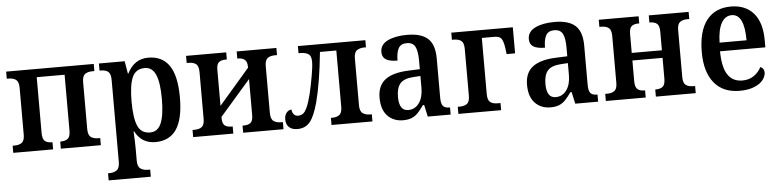

<svg xmlns="http://www.w3.org/2000/svg" viewBox="-46 -787 5136 1262"><g transform="rotate(-5 2522.0 -156.0)"><path d="M18 -47H29Q62 -47 79.5 -60.5Q97 -74 97 -113V-422Q97 -461 79.5 -475Q62 -489 29 -489H18V-536H596V-489H584Q551 -489 533.5 -475.5Q516 -462 516 -423V-113Q516 -74 534 -60.5Q552 -47 584 -47H596V0H332V-47H335Q366 -47 382.5 -60.5Q399 -74 399 -113V-482H215V-113Q215 -74 231 -60.5Q247 -47 278 -47H281V0H18Z M627 188H636Q666 188 685 174Q704 160 704 119V-420Q704 -461 687.5 -475Q671 -489 639 -489H630V-536H800L814 -453H817Q863 -546 956 -546Q1048 -546 1094.5 -478Q1141 -410 1141 -268Q1141 -125 1094.5 -57Q1048 11 955 11Q865 11 822 -71H818Q822 -3 822 43V122Q822 161 841 174.5Q860 188 890 188H905V235H627ZM1022 -269Q1022 -375 999.5 -427.5Q977 -480 927 -480Q868 -480 845 -428.5Q822 -377 822 -269Q822 -158 845 -106.5Q868 -55 926 -55Q977 -55 999.5 -108Q1022 -161 1022 -269Z M1205 -47H1216Q1249 -47 1266.5 -60.5Q1284 -74 1284 -114V-421Q1284 -462 1266.5 -475.5Q1249 -489 1216 -489H1205V-536H1470V-489H1462Q1433 -489 1417.5 -476.5Q1402 -464 1402 -428V-189L1604 -423V-429Q1604 -463 1588 -476Q1572 -489 1544 -489H1539V-536H1801V-489H1789Q1756 -489 1738.5 -475.5Q1721 -462 1721 -422V-116Q1721 -75 1739 -61Q1757 -47 1789 -47H1801V0H1535V-47H1544Q1573 -47 1588.5 -60Q1604 -73 1604 -110V-348L1402 -116V-108Q1402 -72 1417.5 -59.5Q1433 -47 1462 -47H1470V0H1205Z M1818 -63Q1818 -91 1832 -107.5Q1846 -124 1865 -124Q1865 -107 1875.5 -93.5Q1886 -80 1904 -80Q1922 -80 1936 -89Q1950 -98 1964 -128Q1978 -158 1993 -218Q2005 -270 2016 -331.5Q2027 -393 2027 -427Q2027 -464 2008 -476.5Q1989 -489 1954 -489H1943V-536H2388V-489H2377Q2347 -489 2328 -475.5Q2309 -462 2309 -423V-113Q2309 -74 2328 -60.5Q2347 -47 2377 -47H2388V0H2118V-47H2127Q2156 -47 2174 -60.5Q2192 -74 2192 -113V-485H2084Q2064 -283 2030 -155Q2005 -64 1974.5 -28.5Q1944 7 1893 7Q1857 7 1837.5 -11.5Q1818 -30 1818 -63Z M2448 -151Q2448 -230 2498.5 -269Q2549 -308 2653 -312L2728 -315V-373Q2728 -433 2713 -463Q2698 -493 2657 -493Q2618 -493 2602.5 -465Q2587 -437 2587 -384Q2536 -384 2511 -399.5Q2486 -415 2486 -449Q2486 -498 2535.5 -522.5Q2585 -547 2664 -547Q2757 -547 2801 -507Q2845 -467 2845 -375V-118Q2845 -77 2857.5 -62Q2870 -47 2901 -47H2904V0H2753L2736 -78H2728Q2705 -46 2688 -28Q2671 -10 2647.5 0Q2624 10 2590 10Q2527 10 2487.5 -31Q2448 -72 2448 -151ZM2728 -191V-270L2681 -267Q2619 -263 2594 -234Q2569 -205 2569 -146Q2569 -54 2629 -54Q2674 -54 2701 -91.5Q2728 -129 2728 -191Z M2955 -47H2966Q3000 -47 3017 -60.5Q3034 -74 3034 -113V-422Q3034 -462 3016.5 -475.5Q2999 -489 2966 -489H2955V-536H3361V-364H3305L3300 -405Q3293 -451 3280.5 -467.5Q3268 -484 3235 -484H3152V-113Q3152 -74 3169 -60.5Q3186 -47 3217 -47H3237V0H2955Z M3421 -151Q3421 -230 3471.5 -269Q3522 -308 3626 -312L3701 -315V-373Q3701 -433 3686 -463Q3671 -493 3630 -493Q3591 -493 3575.5 -465Q3560 -437 3560 -384Q3509 -384 3484 -399.5Q3459 -415 3459 -449Q3459 -498 3508.5 -522.5Q3558 -547 3637 -547Q3730 -547 3774 -507Q3818 -467 3818 -375V-118Q3818 -77 3830.5 -62Q3843 -47 3874 -47H3877V0H3726L3709 -78H3701Q3678 -46 3661 -28Q3644 -10 3620.5 0Q3597 10 3563 10Q3500 10 3460.5 -31Q3421 -72 3421 -151ZM3701 -191V-270L3654 -267Q3592 -263 3567 -234Q3542 -205 3542 -146Q3542 -54 3602 -54Q3647 -54 3674 -91.5Q3701 -129 3701 -191Z M3928 -47H3940Q3972 -47 3989.5 -60.5Q4007 -74 4007 -113V-423Q4007 -462 3989.5 -475.5Q3972 -489 3940 -489H3928V-536H4191V-489H4188Q4156 -489 4140.5 -476Q4125 -463 4125 -423V-300H4324V-423Q4324 -462 4308 -475.5Q4292 -489 4261 -489H4258V-536H4521V-489H4510Q4477 -489 4459.5 -475.5Q4442 -462 4442 -423V-113Q4442 -74 4459.5 -60.5Q4477 -47 4510 -47H4521V0H4258V-47H4261Q4292 -47 4308 -60.5Q4324 -74 4324 -113V-250H4125V-113Q4125 -74 4141 -60.5Q4157 -47 4188 -47H4191V0H3928Z M4584 -264Q4584 -403 4640 -475Q4696 -547 4800 -547Q4896 -547 4949.5 -485.5Q5003 -424 5003 -307V-260H4704Q4705 -155 4737.5 -105.5Q4770 -56 4834 -56Q4878 -56 4910 -78Q4942 -100 4959 -134Q4970 -130 4977 -120Q4984 -110 4984 -96Q4984 -71 4965 -46.5Q4946 -22 4906.5 -6Q4867 10 4810 10Q4701 10 4642.5 -62Q4584 -134 4584 -264ZM4884 -317Q4884 -490 4801 -490Q4757 -490 4732.5 -445.5Q4708 -401 4706 -317Z"/></g></svg>

Font: Noto Serif NarrowSemiBold
Style: Regular
Weight: 600
Width: 4
Designer: Monotype Design Team
Foundry: Monotype Imaging Inc.
Version: Version 1.001